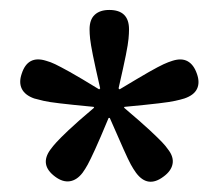

<svg xmlns="http://www.w3.org/2000/svg" viewBox="-20 -760 435 382"><path d="M89.6 -408.6Q58.1 -432 80.3 -462.4Q85.6 -469.7 92.6 -477.3Q99.6 -485 116.3 -500.9Q133.1 -516.9 167.3 -545.8L166.3 -547.4Q121.2 -551.7 98.9 -554.4Q76.6 -557 66.6 -559.4Q56.6 -561.7 48 -564.1Q29.7 -570.6 23.4 -583.3Q17.2 -595.9 23.1 -613.1Q35.1 -650.8 72 -639Q80.6 -636.7 89.9 -632.2Q99.3 -627.7 119.2 -616.7Q139.1 -605.6 177.3 -582.2L179.3 -584.2Q169.2 -628.3 164.8 -650.3Q160.4 -672.4 159.3 -682.8Q158.2 -693.3 158.2 -701.6Q158.2 -721.2 168.6 -730.7Q178.9 -740.2 197.4 -740.2Q236.7 -740.2 236.7 -701.6Q236.7 -693.3 235.7 -682.8Q234.8 -672.4 230.4 -650.3Q226 -628.3 215.9 -584.2L217.9 -582.2Q256.8 -605.6 276.2 -616.7Q295.6 -627.7 305.4 -632.2Q315.3 -636.7 322.9 -639Q341.2 -644.9 353.4 -638.1Q365.6 -631.3 371.8 -613.1Q378 -595.6 371.9 -583.1Q365.9 -570.6 346.9 -564.1Q339.3 -561.7 328.6 -559.4Q318 -557 295.7 -554.4Q273.4 -551.7 227.7 -547.4L226.7 -545.8Q261.2 -516.6 278.1 -500.8Q295 -485 302.3 -477.3Q309.6 -469.7 314.6 -462.4Q326 -447.7 323.3 -433.7Q320.6 -419.7 305.3 -408.6Q273.9 -384.9 250.6 -416.3Q245.3 -423.6 240.3 -432.7Q235.3 -441.9 226 -462.7Q216.8 -483.4 198.4 -525.4H196.1Q178.8 -483.7 169.2 -462.8Q159.6 -441.9 154.6 -432.7Q149.6 -423.6 144.3 -416.3Q133.1 -401.6 119 -399.4Q104.8 -397.2 89.6 -408.6Z"/></svg>

Font: Savate ExtraLight
Style: Regular
Weight: 200
Designer: Max Esnée
Foundry: Plomb Type
Version: Version 2.000